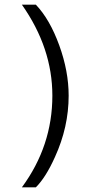

<svg xmlns="http://www.w3.org/2000/svg" viewBox="-20 -665 408 825"><path d="M74 -645H134Q194 -582 234.5 -470.5Q275 -359 275 -254Q275 -119 216 10Q177 97 134 140H74Q205 -38 205 -254Q205 -459 74 -645Z"/></svg>

Font: Tajawal
Style: Regular
Weight: 400
Designer: Boutros Fonts
Foundry: Created by Boutros International 2017
Version: Version 1.700